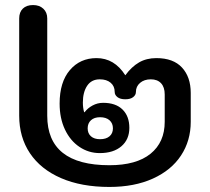

<svg xmlns="http://www.w3.org/2000/svg" viewBox="-20 -730 831 760"><path d="M56 -272V-657Q56 -682 70.5 -696Q85 -710 111 -710Q136 -710 151.5 -695.5Q167 -681 167 -657V-272Q167 -76 413 -76Q520 -76 576 -121.5Q632 -167 632 -248V-356Q632 -385 617.5 -400.5Q603 -416 577 -416Q551 -416 534.5 -402Q518 -388 518 -366Q518 -354 507 -345.5Q496 -337 476 -337Q456 -337 445 -345.5Q434 -354 434 -366Q434 -389 418 -402.5Q402 -416 375 -416Q342 -416 325 -390.5Q308 -365 308 -324Q308 -303 313 -286H315Q327 -302 346.5 -312.5Q366 -323 388 -323Q438 -323 465 -296.5Q492 -270 492 -224Q492 -178 460.5 -151Q429 -124 375 -124Q331 -124 294.5 -148.5Q258 -173 237 -217.5Q216 -262 216 -320Q216 -405 256.5 -452.5Q297 -500 362 -500Q433 -500 476 -432Q501 -466 530.5 -483Q560 -500 599 -500Q666 -500 700.5 -462.5Q735 -425 735 -362V-248Q735 -173 696.5 -114.5Q658 -56 585 -23Q512 10 413 10Q302 10 221.5 -25Q141 -60 98.5 -123.5Q56 -187 56 -272ZM427 -222Q427 -242 413.5 -254Q400 -266 376 -266Q353 -266 340 -254Q327 -242 327 -222Q327 -202 340 -190.5Q353 -179 376 -179Q400 -179 413.5 -190.5Q427 -202 427 -222Z"/></svg>

Font: Kodchasan SemiBold
Style: Regular
Weight: 600
Version: Version 1.000; ttfautohint (v1.6)